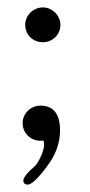

<svg xmlns="http://www.w3.org/2000/svg" viewBox="-20 -376 242 518"><path d="M143 -309C143 -334 121 -356 96 -356C69 -356 48 -334 48 -309C48 -282 69 -262 96 -262C121 -262 143 -282 143 -309ZM97 3C98 6 99 9 99 13C99 26 93 44 80 65C79 68 72 74 60 85C49 96 43 105 43 111C43 118 47 122 55 122C65 122 82 106 106 74C130 43 142 10 142 -24C142 -69 124 -91 89 -91C62 -91 41 -69 41 -44C41 -13 69 8 97 3Z"/></svg>

Font: GFS Philostratos
Style: Regular
Weight: 400
Designer: George D. Matthiopoulos
Foundry: George D. Matthiopoulos
Version: Version 1.000